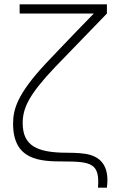

<svg xmlns="http://www.w3.org/2000/svg" viewBox="-20 -740 530 880"><path d="M429 120H470C484 13 434 -25 371 -35C340 -40 294 -40 287 -40C151 -40 84 -71 84 -176C84 -243 111 -305 233 -433C275 -477 400 -605 470 -678V-720H70V-678H410C308 -574 215 -475 188 -447C59 -308 40 -239 40 -173C40 -5 164 0 271 0C400 0 438 10 429 120Z"/></svg>

Font: Hauora ExtraLight
Style: Regular
Weight: 200
Designer: Mikhail Sharanda
Foundry: WCYS & Co.
Version: Version 1.010